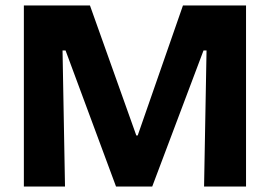

<svg xmlns="http://www.w3.org/2000/svg" viewBox="-20 -680 984 700"><path d="M67 0V-660H308L477 -186H482L647 -660H877V0H724L733 -496H722L535 0H403L219 -496H208L217 0Z"/></svg>

Font: Bricolage Grotesque 48pt Condensed ExtraBold ExtraBold
Style: Regular
Weight: 800
Version: Version 1.000;gftools[0.9.30]